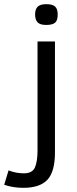

<svg xmlns="http://www.w3.org/2000/svg" viewBox="-90 -712 372 925"><path d="M188 -642.1Q188 -612.8 175 -602.3Q162.1 -591.8 132.8 -591.8Q102.1 -591.8 90.6 -605Q79.1 -618.2 79.1 -642.1Q79.1 -668 91.6 -679.9Q104 -691.9 132.8 -691.9Q163.1 -691.9 175.5 -680.4Q188 -668.9 188 -642.1ZM174.8 22Q174.8 114.7 138.7 153.8Q102.5 192.9 22 192.9Q-26.9 192.9 -69.8 178.2L-48.8 108.9Q-13.2 123 24.9 123Q65.9 123 78.4 94.5Q90.8 65.9 90.8 12.2V-512.2H174.8Z"/></svg>

Font: Lorenzo Sans
Style: Regular
Weight: 400
Foundry: Intel Corporation
Version: Version 1.00; ttfautohint (v1.5)